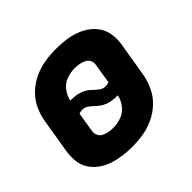

<svg xmlns="http://www.w3.org/2000/svg" viewBox="-137 -690 850 850"><g transform="rotate(-45 288.0 -265.0)"><path d="M242 8Q276 8 311 2.5Q346 -3 379.5 -18.5Q413 -34 440 -60Q467 -86 482 -119Q497 -152 503 -187L529 -344Q534 -373 530.5 -402.5Q527 -432 512 -455.5Q497 -479 474 -495.5Q451 -512 424 -521.5Q397 -531 368 -534.5Q339 -538 309 -538Q275 -538 240 -532.5Q205 -527 171.5 -511.5Q138 -496 111 -470Q84 -444 69 -411Q54 -378 49 -344L23 -187Q18 -157 21 -127.5Q24 -98 39 -74.5Q54 -51 77 -34.5Q100 -18 127 -9Q154 0 183 4Q212 8 242 8ZM305 -479V-481ZM350 -265Q332 -265 318.5 -275.5Q305 -286 293.5 -297.5Q282 -309 267.5 -316.5Q253 -324 236 -327.5Q219 -331 202 -331Q197 -331 193 -331Q198 -356 215 -378.5Q232 -401 257.5 -410Q283 -419 308 -419Q322 -419 336 -416.5Q350 -414 362.5 -408Q375 -402 381.5 -389.5Q388 -377 385 -363L370 -269Q359 -265 350 -265ZM243 -111Q229 -111 215 -113.5Q201 -116 188.5 -122Q176 -128 170 -140.5Q164 -153 166 -167L181 -261Q192 -265 202 -265Q219 -265 232.5 -254.5Q246 -244 257.5 -233Q269 -222 283.5 -214Q298 -206 315 -202.5Q332 -199 349 -199Q354 -199 358 -199Q354 -174 336.5 -151.5Q319 -129 293.5 -120Q268 -111 243 -111Z"/></g></svg>

Font: Iosevka Sparkle Heavy
Style: Italic
Weight: 900
Italic angle: -9°
Designer: Belleve Invis
Foundry: Belleve Invis
Version: Version 4.5.0; ttfautohint (v1.8.3)